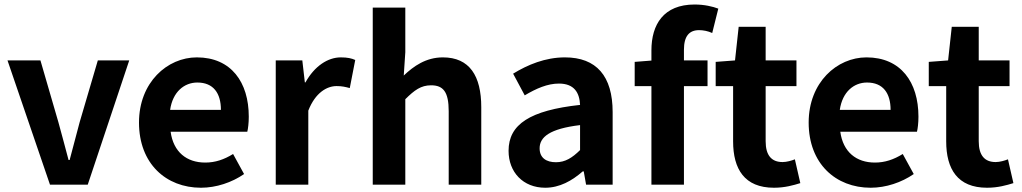

<svg xmlns="http://www.w3.org/2000/svg" viewBox="-20 -832 4604 865"><path d="M205.2 0H375.3L562.2 -559.8H420.7L338.6 -280.6C323.9 -225.7 308.6 -168 293.7 -111.1H288.9C273.3 -168 259 -225.7 243.3 -280.6L162.2 -559.8H13.8Z M885.4 13.8C954 13.8 1024.8 -9.9 1079.6 -47.9L1030.1 -138.2C989.3 -113.1 949.7 -99.6 904.6 -99.6C821.1 -99.6 761.2 -147 748.7 -238.4H1094.1C1097.7 -252.4 1100.8 -279 1100.8 -306.4C1100.8 -461.6 1021.5 -573.5 866.7 -573.5C734.1 -573.5 606.2 -461.3 606.2 -279.9C606.2 -94.7 728.2 13.8 885.4 13.8ZM746.4 -336.9C758.1 -418.4 810.2 -460.2 869.1 -460.2C941.5 -460.2 975.3 -412 975.3 -336.9Z M1222.3 0H1369V-333.6C1400.7 -415 1453.2 -444.2 1496.3 -444.2C1520.4 -444.2 1535.7 -440.6 1555.8 -435.2L1580.4 -561.8C1563.9 -569.2 1545.8 -573.5 1515.3 -573.5C1457 -573.5 1396.7 -534.1 1356.2 -460.8H1353.4L1342 -559.8H1222.3Z M1659.3 0H1806V-385.1C1847.3 -426 1876.6 -447.7 1922.1 -447.7C1977 -447.7 2001.5 -418 2001.5 -330.9V0H2148.2V-349.1C2148.2 -489.8 2095.7 -573.5 1975.2 -573.5C1899.1 -573.5 1843.3 -533.9 1799 -491.7L1806 -596.7V-797.9H1659.3Z M2436.4 13.8C2501 13.8 2556.8 -17.4 2605.4 -59.9H2609.9L2620.4 0H2740.1V-327C2740.1 -489.3 2667 -573.5 2525.1 -573.5C2436.7 -573.5 2357.5 -540.5 2291.7 -500.1L2344 -402.4C2396 -433.3 2446.5 -455.5 2498.1 -455.5C2567.3 -455.5 2590.9 -414 2593.3 -359.4C2368 -334.8 2271.2 -272 2271.2 -152.6C2271.2 -56.5 2336.5 13.8 2436.4 13.8ZM2484.7 -101.1C2441.7 -101.1 2411.1 -120.2 2411.1 -163.8C2411.1 -214.5 2456.4 -251.9 2593.3 -268.4V-155.8C2557.9 -121 2526.6 -101.1 2484.7 -101.1Z M2914.8 0H3061.3V-607.9C3061.3 -669.7 3085.7 -696.2 3129.4 -696.2C3148.6 -696.2 3169.8 -692 3188.7 -683.3L3216.1 -793.1C3191.1 -802.6 3153.4 -811.7 3109.3 -811.7C2969.3 -811.7 2914.8 -721.3 2914.8 -605.1ZM2839.4 -444.1H3167.6V-559.8H2923.3L2839.4 -553.2Z M3466.9 13.8C3516.1 13.8 3555.3 2.4 3585.6 -7L3561.1 -114.2C3546 -108.3 3524.2 -101.9 3505.8 -101.9C3456.1 -101.9 3429.4 -131.7 3429.4 -195.8V-444.1H3568.2V-559.8H3429.4V-711.4H3307.9L3291.4 -559.8L3204.3 -553.2V-444.1H3282.8V-195.4C3282.8 -70.6 3333.8 13.8 3466.9 13.8Z M3902.4 13.8C3971 13.8 4041.8 -9.9 4096.6 -47.9L4047.1 -138.2C4006.3 -113.1 3966.7 -99.6 3921.6 -99.6C3838.1 -99.6 3778.2 -147 3765.7 -238.4H4111.1C4114.7 -252.4 4117.8 -279 4117.8 -306.4C4117.8 -461.6 4038.5 -573.5 3883.7 -573.5C3751.1 -573.5 3623.2 -461.3 3623.2 -279.9C3623.2 -94.7 3745.2 13.8 3902.4 13.8ZM3763.4 -336.9C3775.1 -418.4 3827.2 -460.2 3886.1 -460.2C3958.5 -460.2 3992.3 -412 3992.3 -336.9Z M4426.9 13.8C4476.1 13.8 4515.3 2.4 4545.6 -7L4521.1 -114.2C4506 -108.3 4484.2 -101.9 4465.8 -101.9C4416.1 -101.9 4389.4 -131.7 4389.4 -195.8V-444.1H4528.2V-559.8H4389.4V-711.4H4267.9L4251.4 -559.8L4164.3 -553.2V-444.1H4242.8V-195.4C4242.8 -70.6 4293.8 13.8 4426.9 13.8Z"/></svg>

Font: Source Han Sans JP VF
Style: Regular
Weight: 250
Designer: Ryoko NISHIZUKA 西塚涼子 (kana, bopomofo & ideographs); Paul D. Hunt (Latin, Greek & Cyrillic); Sandoll Communications 산돌커뮤니
Foundry: Adobe
Version: Version 2.004;hotconv 1.0.118;makeotfexe 2.5.65603